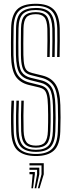

<svg xmlns="http://www.w3.org/2000/svg" viewBox="-20 -827 381 1026"><path d="M172 -37.8Q131 -37.8 112.9 -57.6Q94.8 -77.5 93 -126.5Q91.8 -173.2 92.1 -211.6Q92.5 -250 94 -289H107Q105.5 -246.2 105.2 -210.5Q105 -174.8 106.2 -127Q107.8 -84.5 122.2 -66.6Q136.8 -48.8 172 -48.8Q205.5 -48.8 220 -66.5Q234.5 -84.2 236 -127.2Q236.8 -154.5 237.1 -174.1Q237.5 -193.8 237.2 -213.9Q237 -234 236.2 -263Q235.2 -300.8 230.1 -320.2Q225 -339.8 215 -347.9Q205 -356 189.5 -359.8L135 -372.8Q86.5 -384.5 63.5 -419.1Q40.5 -453.8 38.8 -531.2Q38 -561.8 38.5 -601.1Q39 -640.5 39.5 -676.5Q40.8 -743.8 70.2 -775.2Q99.8 -806.8 171.5 -806.8Q234.8 -806.8 265.8 -777.4Q296.8 -748 299.2 -675.8Q299.8 -653.2 299.6 -609.5Q299.5 -565.8 298.5 -522.5H285.2Q286.2 -566.8 286.5 -609.1Q286.8 -651.5 286 -675Q283.8 -741.2 256.4 -768.5Q229 -795.8 171.5 -795.8Q108.5 -795.8 81.2 -768.1Q54 -740.5 52.8 -675.8Q52.2 -635.8 51.8 -599.5Q51.2 -563.2 52 -531.5Q53.8 -458.5 74.1 -427.5Q94.5 -396.5 138.2 -385.8L192.8 -372.2Q211 -368 223.2 -358.2Q235.5 -348.5 242 -326.5Q248.5 -304.5 249.5 -263.2Q250.2 -235.8 250.5 -215.8Q250.8 -195.8 250.5 -175.5Q250.2 -155.2 249.2 -127Q247.5 -78.2 229.9 -58Q212.2 -37.8 172 -37.8ZM172 -15.5Q119.8 -15.5 94.1 -39.6Q68.5 -63.8 66.5 -125.8Q65.2 -169 65.6 -210.6Q66 -252.2 67.8 -289H81Q79.2 -253.2 78.8 -215.5Q78.2 -177.8 79.8 -125.8Q81.8 -71.2 103.2 -48.9Q124.8 -26.5 172 -26.5Q219 -26.5 239.9 -49.5Q260.8 -72.5 262.5 -126Q263.2 -152 263.6 -171.9Q264 -191.8 263.9 -212.9Q263.8 -234 262.8 -263.8Q261 -327.5 245.2 -352.4Q229.5 -377.2 195.8 -385.2L141.5 -398.8Q102 -408.2 84.4 -436Q66.8 -463.8 65.2 -532Q64.8 -549.5 64.9 -575.5Q65 -601.5 65.2 -628.5Q65.5 -655.5 65.8 -675.5Q66.8 -737.2 92.6 -760.9Q118.5 -784.5 171.5 -784.5Q223.8 -784.5 247.2 -759.5Q270.8 -734.5 272.8 -674.8Q273.5 -651.2 273.2 -609.1Q273 -567 272 -522.5H258.8Q259.8 -564.8 260 -607.4Q260.2 -650 259.5 -674.2Q257.8 -728.2 237.5 -750.9Q217.2 -773.5 171.5 -773.5Q123.5 -773.5 101.8 -751.9Q80 -730.2 79 -675.2Q78.5 -642.2 78.1 -601.4Q77.8 -560.5 78.5 -532.5Q80 -467.5 95.4 -443.5Q110.8 -419.5 144.8 -411.2L198.8 -398.2Q239 -388.5 256.6 -359.1Q274.2 -329.8 276 -264.2Q277.2 -225.8 277.2 -196.8Q277.2 -167.8 275.8 -125.8Q273.8 -66.8 249.8 -41.1Q225.8 -15.5 172 -15.5ZM172 6.8Q108 6.8 75.2 -22.1Q42.5 -51 40 -125Q37.2 -211.5 41.5 -289H54.8Q52.8 -249.5 52.2 -211.4Q51.8 -173.2 53.2 -125.2Q55.5 -58.2 84.2 -31.2Q113 -4.2 172 -4.2Q230.5 -4.2 258.6 -31.8Q286.8 -59.2 289 -125.2Q290.2 -162 290.4 -190.4Q290.5 -218.8 289.2 -264.8Q287.2 -336 266.5 -368.1Q245.8 -400.2 202 -411.2L148.2 -424.8Q129.5 -429.2 117.2 -438.8Q105 -448.2 98.8 -469.9Q92.5 -491.5 91.8 -532.8Q91 -558.5 91.5 -598.5Q92 -638.5 92.2 -674.8Q93 -724.5 111.8 -743.4Q130.5 -762.2 171.5 -762.2Q210.5 -762.2 227.5 -742.4Q244.5 -722.5 246.2 -673.8Q247 -650 246.8 -608.6Q246.5 -567.2 245.5 -522.5H232.2Q233.2 -568.2 233.5 -608.9Q233.8 -649.5 233 -673.2Q231.5 -717.8 217.2 -734.5Q203 -751.2 171.5 -751.2Q135.2 -751.2 120.8 -734.1Q106.2 -717 105.5 -674.2Q105 -632 104.6 -596.1Q104.2 -560.2 105 -533Q105.8 -496 110.5 -476.8Q115.2 -457.5 125.1 -449.2Q135 -441 151.5 -437L205 -423.8Q255.2 -411.8 277.9 -375.1Q300.5 -338.5 302.5 -265.2Q303.5 -228.5 303.6 -199.6Q303.8 -170.8 302.2 -124.8Q299.8 -51.8 267.8 -22.5Q235.8 6.8 172 6.8ZM182.2 179.2 201.8 104.2V56.8H137.5V45H213.8V104.2L191.2 179.2ZM165 179.2 178.2 104.2V80.5H137.5V68.8H190V104.2L173.8 179.2ZM147.8 179.2 154.5 104.2H137.5V92.2H166.2V104.2L156.5 179.2Z"/></svg>

Font: Big Shoulders Inline Display
Style: Regular
Weight: 400
Designer: Patric King
Foundry: XO Type Co
Version: Version 1.000